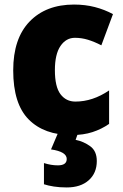

<svg xmlns="http://www.w3.org/2000/svg" viewBox="-20 -583 540 843"><path d="M295 10Q174 10 106 -58.5Q38 -127 38 -274Q38 -414 110 -488.5Q182 -563 305 -563Q354 -563 396.5 -552Q439 -541 476 -521L425 -384Q394 -400 366 -408.5Q338 -417 309 -417Q270 -417 245.5 -381Q221 -345 221 -275Q221 -202 245.5 -169.5Q270 -137 311 -137Q387 -137 459 -186V-39Q426 -16 386 -3Q346 10 295 10ZM405 124Q405 177 369.5 208.5Q334 240 273 240Q242 240 216.5 236Q191 232 173 226V133Q189 138 204 140.5Q219 143 234 143Q273 143 273 115Q273 83 204 73L235 0H323L312 31Q347 38 376 59Q405 80 405 124Z"/></svg>

Font: Noto Sans Gurmukhi UI SemiCondensed Black
Style: Regular
Weight: 900
Width: 4
Designer: Jelle Bosma - Monotype Design Team
Foundry: Monotype Imaging Inc.
Version: Version 2.004; ttfautohint (v1.8.4.7-5d5b)